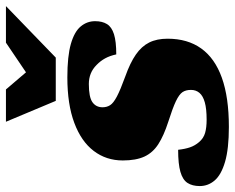

<svg xmlns="http://www.w3.org/2000/svg" viewBox="-93 -665 772 630"><g transform="rotate(-90 293.0 -350.0)"><path d="M116.5 -151.5Q119 -129 124.5 -112.8Q130 -96.5 142 -82.5Q154.5 -68 172 -63Q189.5 -58 215 -58Q251 -58 272.2 -64Q293.5 -70 303.2 -81.5Q313 -93 313 -109.5Q313 -126 305.8 -137Q298.5 -148 276 -158.8Q253.5 -169.5 208 -184Q163 -198.5 135 -216.5Q107 -234.5 94.2 -262.2Q81.5 -290 81.5 -333Q81.5 -387.5 112.8 -428.5Q144 -469.5 204.8 -492.2Q265.5 -515 354 -515Q423.5 -515 463.8 -503.5Q504 -492 521.2 -471.2Q538.5 -450.5 538.5 -424Q538.5 -400.5 529 -385Q519.5 -369.5 495.8 -362Q472 -354.5 429.5 -354.5Q425 -375.5 416.5 -391Q408 -406.5 395 -419Q382 -432 366.5 -438.2Q351 -444.5 332.5 -444.5Q289.5 -444.5 272.8 -432.8Q256 -421 256 -399.5Q256 -385.5 262.8 -374.8Q269.5 -364 291.2 -352.5Q313 -341 357 -325Q402 -309 429 -290.2Q456 -271.5 468.5 -246.5Q481 -221.5 481 -186Q481 -120.5 449 -75.8Q417 -31 352.8 -8Q288.5 15 191.5 15Q120 15 77.2 2.5Q34.5 -10 16 -31.5Q-2.5 -53 -2.5 -80.5Q-2.5 -105 7.8 -120.8Q18 -136.5 44 -144Q70 -151.5 116.5 -151.5ZM588 -716.5 419 -553H277L208.5 -716.5H314.5L387.5 -631H341.5L468 -716.5Z"/></g></svg>

Font: Newsreader 9pt ExtraBold
Style: Italic
Weight: 800
Italic angle: -17°
Designer: Hugues Gentile
Foundry: Production Type
Version: Version 1.003